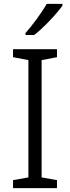

<svg xmlns="http://www.w3.org/2000/svg" viewBox="-20 -967 360 987"><path d="M301 -938V-947H220C195 -902 145 -835 111 -797V-787H156C205 -825 273 -898 301 -938ZM273 0V-41L194 -55V-658L273 -673V-714H47V-673L126 -658V-55L47 -41V0Z"/></svg>

Font: Noto Kufi Arabic Light
Style: Regular
Weight: 300
Designer: Monotype Design Team, David Williams, Khaled Hosny
Foundry: Google LLC
Version: Version 2.109